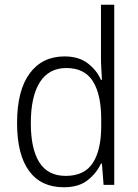

<svg xmlns="http://www.w3.org/2000/svg" viewBox="-20 -780 582 810"><path d="M249 10Q153 10 102.5 -59Q52 -128 52 -261Q52 -398 105 -470Q158 -542 252 -542Q312 -542 350 -513Q388 -484 406 -443H410Q409 -466 407.5 -490.5Q406 -515 406 -535V-760H462V0H417L410 -90H406Q387 -49 349.5 -19.5Q312 10 249 10ZM257 -38Q336 -38 371.5 -92.5Q407 -147 407 -248V-276Q407 -381 372 -437Q337 -493 260 -493Q186 -493 148 -433Q110 -373 110 -260Q110 -152 146 -95Q182 -38 257 -38Z"/></svg>

Font: Noto Sans Arabic UI SmCn Lt
Style: Regular
Weight: 300
Width: 4
Designer: Monotype Design Team, Nadine Chahine and Nizar Qandah
Foundry: Monotype Imaging Inc.
Version: Version 2.010; ttfautohint (v1.8.4.7-5d5b)